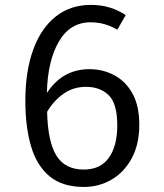

<svg xmlns="http://www.w3.org/2000/svg" viewBox="-20 -737 655 769"><path d="M344.1 -717.4Q384.6 -717.4 419.2 -706.9Q453.8 -696.4 483.6 -676.4L449.7 -617.9Q400.5 -647.7 342.6 -647.7Q261 -647.7 215.9 -570.8Q170.8 -493.8 167.7 -364.6Q201.5 -414.9 243.8 -437.4Q286.2 -460 337.9 -460Q392.3 -460 437.9 -435.6Q483.6 -411.3 510.8 -362.1Q537.9 -312.8 537.9 -237.4Q537.9 -159.5 507.9 -103.6Q477.9 -47.7 427.4 -17.9Q376.9 11.8 315.9 11.8Q230.3 11.8 178.7 -30.8Q127.2 -73.3 104.4 -151Q81.5 -228.7 81.5 -333.8Q81.5 -450.8 112.6 -536.9Q143.6 -623.1 202.6 -670.3Q261.5 -717.4 344.1 -717.4ZM324.6 -389.2Q273.8 -389.2 234.4 -361.5Q194.9 -333.8 168.7 -289.2Q171.3 -169.7 205.9 -113.8Q240.5 -57.9 315.4 -57.9Q382.6 -57.9 416.2 -105.4Q449.7 -152.8 449.7 -235.4Q449.7 -322.1 415.4 -355.6Q381 -389.2 324.6 -389.2Z"/></svg>

Font: FiraCode Nerd Font
Style: Regular
Weight: 400
Designer: Carrois Corporate, Edenspiekermann AG, Nikita Prokopov
Foundry: Carrois Corporate, Edenspiekermann AG, Nikita Prokopov
Version: Version 6.002;Nerd Fonts 2.1.0